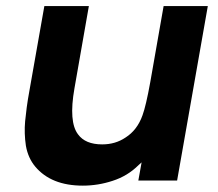

<svg xmlns="http://www.w3.org/2000/svg" viewBox="-20 -582 702 619"><path d="M650 -562.5 551 0H426L436.5 -58.5L427 -50Q391.5 -14.5 343 1Q296 16.5 247 16.5Q145 16.5 93.5 -45Q70.5 -72.5 63.5 -112Q57.5 -152 61 -191Q63 -211.5 66.2 -236Q69.5 -260.5 75 -290.5L123 -562.5H266.5L220 -297Q201 -189 231.5 -149Q255 -116.5 309.5 -116.5Q352 -116.5 384.5 -138.5Q422.5 -162.5 439.5 -210.5Q445 -225.5 451.2 -252Q457.5 -278.5 464.5 -317.5L507.5 -562.5Z"/></svg>

Font: Russisch Sans ExtraBold
Style: Italic
Weight: 800
Width: 4
Italic angle: -10°
Designer: Michael Sharanda (font) & Cristiano Sobral (main changes)
Foundry: Michael Sharanda
Version: Version 2.00;September 8, 2020;FontCreator 13.0.0.2681 64-bi